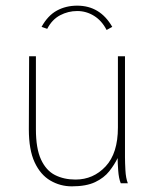

<svg xmlns="http://www.w3.org/2000/svg" viewBox="-20 -648 540 679"><path d="M234 11Q193 11 158 -9.5Q123 -30 102.5 -74Q82 -118 82 -191L83 -449H107V-191Q107 -123 125 -84Q143 -45 174.5 -29Q206 -13 247 -13Q310 -13 353.5 -59.5Q397 -106 397 -197V-449H422V-92Q422 -74 423.5 -46Q425 -18 432 0H407Q400 -17 398 -45Q396 -73 396 -89Q385 -66 366.5 -42.5Q348 -19 316.5 -4Q285 11 234 11ZM147 -546 127 -553Q149 -593 181 -610.5Q213 -628 253 -628Q334 -628 377 -553L357 -542Q340 -575 312.5 -592Q285 -609 253 -609Q221 -609 192.5 -594Q164 -579 147 -546Z"/></svg>

Font: Inconsolata ExtraLight
Style: Regular
Weight: 200
Monospace: yes
Designer: Raph Levien, Cyreal, Brenton Simpson
Foundry: Raph Levien, Cyreal, Google
Version: Version 3.001; ttfautohint (v1.8.2.53-6de2)